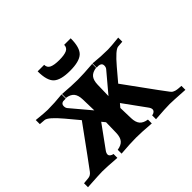

<svg xmlns="http://www.w3.org/2000/svg" viewBox="-152 -901 1119 1119"><g transform="rotate(-45 407.5 -341.5)"><path d="M524.4 -489.7V-457.5Q491.7 -453.1 476.8 -435.3Q461.9 -417.5 460.9 -382.3Q459.5 -351.6 458.5 -289.6L560.1 -410.2Q567.4 -418.9 567.4 -432.6Q567.4 -438.5 565.4 -442.9Q563.5 -447.3 560.3 -449.7Q557.1 -452.1 553.5 -453.6Q549.8 -455.1 545.2 -455.6Q540.5 -456.1 537.6 -456.1Q534.7 -456.1 531.2 -455.8Q527.8 -455.6 527.3 -455.6V-490.2Q592.3 -483.4 647.9 -483.4Q671.9 -483.4 739.7 -490.7V-457L702.6 -454.1Q677.7 -451.7 614.3 -377Q603.5 -364.3 549.8 -300.8L687.5 -111.3Q717.3 -70.8 730.5 -53.7Q733.9 -49.3 737.8 -45.9Q741.7 -42.5 747.3 -40.3Q752.9 -38.1 756.6 -36.6Q760.3 -35.2 767.6 -34.2Q774.9 -33.2 777.8 -33Q780.8 -32.7 789.8 -32Q798.8 -31.2 801.3 -31.2V1.5Q699.7 -4.9 678.2 -4.9Q643.6 -4.9 559.1 1.5V-30.3Q569.8 -31.2 577.9 -37.8Q585.9 -44.4 585.9 -53.7Q585.9 -64.5 575.2 -78.6Q521.5 -151.9 477.1 -213.9Q469.7 -205.1 458.5 -191.9Q459 -173.8 460.9 -106Q461.9 -70.8 476.8 -53Q491.7 -35.2 524.4 -30.3V1.5Q444.8 -4.9 399.9 -4.9Q355 -4.9 275.4 1.5V-30.3Q308.1 -35.2 323 -53Q337.9 -70.8 338.9 -106Q340.3 -156.7 340.8 -191.9L322.8 -213.9L224.6 -78.6Q213.9 -64.5 213.9 -53.2Q213.9 -44.4 221.9 -38.1Q230 -31.7 240.7 -30.3V1.5Q156.2 -4.9 121.6 -4.9Q100.1 -4.9 -1.5 1.5V-31.2L36.1 -34.7Q55.7 -36.1 69.3 -53.7Q94.7 -86.9 249.5 -300.3L185.5 -377Q123 -451.2 97.2 -454.1L60.1 -457V-490.7Q128.4 -483.4 151.9 -483.4Q207.5 -483.4 272 -490.2V-455.6L250 -455.1Q232.4 -450.7 232.4 -432.6Q232.4 -418.5 239.3 -410.2L341.3 -289.1Q340.3 -316.4 338.9 -382.3Q337.9 -417.5 323 -435.3Q308.1 -453.1 275.4 -457.5V-489.7Q355 -483.4 399.9 -483.4Q444.8 -483.4 524.4 -489.7ZM487.3 -683.6H541Q541 -606.9 511 -579.3Q481 -551.8 404.8 -551.8Q328.6 -551.8 298.6 -579.3Q268.6 -606.9 268.6 -683.6H322.3Q322.3 -659.7 343 -650.1Q363.8 -640.6 404.8 -640.6Q445.8 -640.6 466.6 -650.1Q487.3 -659.7 487.3 -683.6Z"/></g></svg>

Font: Flanker
Style: Bold
Weight: 700
Designer: Flanker
Foundry: Flanker
Version: Version 2.021